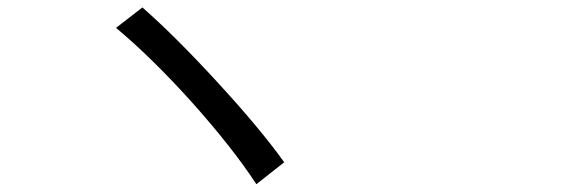

<svg xmlns="http://www.w3.org/2000/svg" viewBox="-20 -587 1540 505"><path d="M654.3 -102.5Q591.8 -198.2 484.4 -318.4Q377.9 -436.5 285.2 -513.7L354.5 -567.4Q440.4 -492.2 549.8 -373Q664.1 -249 727.5 -160.2Z"/></svg>

Font: Bpmf GenYo Gothic R
Style: R
Weight: 400
Foundry: But Ko
Version: Version 1.320